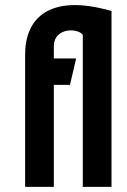

<svg xmlns="http://www.w3.org/2000/svg" viewBox="-20 -729 494 749"><path d="M415 0V-686C173 -756 78 -658 78 -517V0H190V-398H253L277 -501H190V-549C190 -620 281 -622 303 -593V0Z"/></svg>

Font: Advent Pro
Style: Bold
Weight: 700
Designer: Andreas Kalpakidis
Foundry: Andreas Kalpakidis
Version: Version 2.002 2008